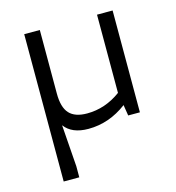

<svg xmlns="http://www.w3.org/2000/svg" viewBox="-103 -558 785 856"><g transform="rotate(-15 290.0 -130.0)"><path d="M86 210V-470H158V-176Q158 -113 184 -84.5Q210 -56 266 -56Q350 -56 422 -109V-470H494V0H440L432 -50Q350 12 254 12Q178 12 144 -34L158 159V210Z"/></g></svg>

Font: Sometype Mono
Style: Regular
Weight: 400
Monospace: yes
Designer: Ryoichi Tsunekawa
Foundry: Dharma Type
Version: Version 1.000; ttfautohint (v1.8.3)